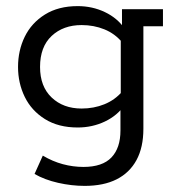

<svg xmlns="http://www.w3.org/2000/svg" viewBox="-20 -427 578 628"><path d="M257 181Q214 181 170 171Q126 161 93 142L120 82Q152 101 185.5 110Q219 119 253 119Q315 119 344.5 88Q374 57 374 0V-73L388 -84Q364 -49 323 -29.5Q282 -10 234 -10Q171 -10 127 -37.5Q83 -65 61 -110Q39 -155 39 -208Q39 -262 61 -307Q83 -352 127 -379.5Q171 -407 234 -407Q282 -407 323 -387.5Q364 -368 388 -333L379 -331V-397H513V-341H449V-6Q449 55 426.5 96.5Q404 138 361.5 159.5Q319 181 257 181ZM247 -72Q287 -72 321.5 -86Q356 -100 380 -128L375 -99V-315L380 -288Q356 -317 321.5 -331Q287 -345 247 -345Q187 -345 149 -309.5Q111 -274 111 -208Q111 -144 149 -108Q187 -72 247 -72Z"/></svg>

Font: Rokkitt
Style: Regular
Weight: 400
Designer: Vernon Adams
Foundry: Vernon Adams
Version: Version 3.103